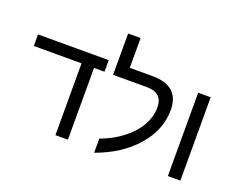

<svg xmlns="http://www.w3.org/2000/svg" viewBox="-128 -1042 1601 1296"><g transform="rotate(20 672.5 -394.5)"><path d="M452.1 0Q429.7 0 362.3 0Q362.3 -128.9 362.3 -515.6Q276.4 -515.6 19.5 -515.6Q19.5 -521.5 19.5 -537.1Q19.5 -541 19.5 -547.9Q19.5 -564.5 19.5 -598.6Q146.5 -598.6 527.3 -598.6Q527.3 -578.1 527.3 -515.6Q507.8 -515.6 452.1 -515.6Q452.1 -386.7 452.1 0Z M648.4 -79.1Q742.2 -113.3 808.6 -167Q876 -219.7 910.2 -282.2Q945.3 -344.7 945.3 -409.2Q945.3 -515.6 832 -515.6Q751 -515.6 588.9 -515.6Q588.9 -527.3 588.9 -544.9Q588.9 -597.7 588.9 -702.1Q588.9 -729.5 588.9 -812.5Q611.3 -812.5 678.7 -812.5Q678.7 -759.8 678.7 -598.6Q719.7 -598.6 840.8 -598.6Q1036.1 -598.6 1036.1 -424.8Q1036.1 -282.2 931.6 -162.1Q827.1 -42 648.4 22.5Q648.4 -11.7 648.4 -79.1Z M1169.9 -598.6Q1192.4 -598.6 1259.8 -598.6Q1259.8 -449.2 1259.8 0Q1237.3 0 1169.9 0Q1169.9 -15.6 1169.9 -37.1Q1169.9 -140.6 1169.9 -375Q1169.9 -430.7 1169.9 -598.6Z"/></g></svg>

Font: Noto Sans Hebrew DECATHLON 
Style: Regular
Weight: 400
Designer: Monotype Design team
Version: Version 1.03 uh